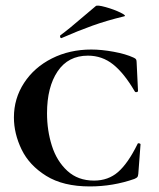

<svg xmlns="http://www.w3.org/2000/svg" viewBox="-20 -658 570 690"><path d="M460 -451Q467 -448 469 -444.5Q471 -441 471 -434L476 -331Q476 -328 471 -327Q466 -326 464 -330Q426 -395 386.5 -426.5Q347 -458 296 -458Q225 -458 187 -401.5Q149 -345 149 -251Q149 -189 166.5 -134Q184 -79 222 -44Q260 -9 318 -9Q369 -9 404.5 -40Q440 -71 474 -140Q475 -144 480 -143Q485 -142 485 -139L477 -33Q476 -25 474 -22Q472 -19 463 -15Q386 12 303 12Q207 12 146 -26Q85 -64 57.5 -121Q30 -178 30 -236Q30 -304 66.5 -360Q103 -416 166.5 -448Q230 -480 308 -480Q345 -480 388.5 -472Q432 -464 460 -451ZM201 -521Q197 -521 196 -525.5Q195 -530 198 -532Q227 -553 279 -598Q309 -624 324 -636Q329 -641 359.5 -632.5Q390 -624 413.5 -612.5Q437 -601 425 -599Q363 -584 311.5 -565.5Q260 -547 203 -522Z"/></svg>

Font: Cormorant Unicase
Style: Bold
Weight: 700
Designer: Christian Thalmann (Catharsis Fonts)
Foundry: Catharsis Fonts
Version: Version 4.000